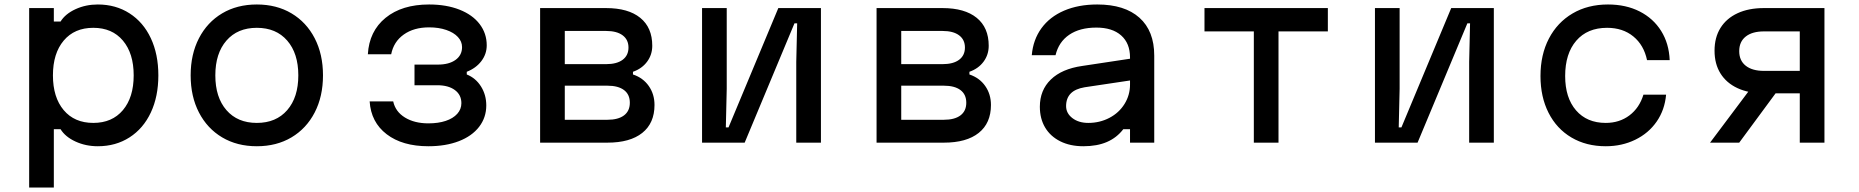

<svg xmlns="http://www.w3.org/2000/svg" viewBox="-20 -636 8290 856"><path d="M110 -600H220V-540H250Q271 -574 316.5 -595Q362 -616 416 -616Q496 -616 557.5 -576.5Q619 -537 652.5 -465.5Q686 -394 686 -300Q686 -206 652.5 -134.5Q619 -63 557.5 -23.5Q496 16 416 16Q362 16 316.5 -5Q271 -26 250 -60H220V200H110ZM576 -300Q576 -398 528 -455Q480 -512 396 -512Q312 -512 264 -455Q216 -398 216 -300Q216 -202 264 -145Q312 -88 396 -88Q480 -88 528 -145Q576 -202 576 -300Z M830 -300Q830 -394 867 -465.5Q904 -537 970.5 -576.5Q1037 -616 1125 -616Q1213 -616 1279.5 -576.5Q1346 -537 1383 -465.5Q1420 -394 1420 -300Q1420 -206 1383 -134.5Q1346 -63 1279.5 -23.5Q1213 16 1125 16Q1037 16 970.5 -23.5Q904 -63 867 -134.5Q830 -206 830 -300ZM1310 -300Q1310 -398 1260.5 -455Q1211 -512 1125 -512Q1039 -512 989.5 -455Q940 -398 940 -300Q940 -202 989.5 -145Q1039 -88 1125 -88Q1211 -88 1260.5 -145Q1310 -202 1310 -300Z M1628 -184H1733Q1743 -138 1785.5 -112Q1828 -86 1890 -86Q1934 -86 1967 -97Q2000 -108 2018.5 -128.5Q2037 -149 2037 -176Q2037 -213 2008 -234.5Q1979 -256 1929 -256H1828V-348H1932Q1982 -348 2011 -369Q2040 -390 2040 -426Q2040 -451 2021.5 -471Q2003 -491 1969.5 -502.5Q1936 -514 1893 -514Q1825 -514 1780 -482Q1735 -450 1724 -394H1620Q1626 -497 1699 -556.5Q1772 -616 1893 -616Q1970 -616 2028.5 -593Q2087 -570 2118.5 -528.5Q2150 -487 2150 -434Q2150 -395 2126 -363.5Q2102 -332 2061 -316V-304Q2101 -288 2124.5 -250.5Q2148 -213 2148 -166Q2148 -112 2116 -70.5Q2084 -29 2025.5 -6.5Q1967 16 1890 16Q1774 16 1704 -37.5Q1634 -91 1628 -184Z M2388 -600H2682Q2781 -600 2834.5 -556.5Q2888 -513 2888 -432Q2888 -392 2865 -361Q2842 -330 2802 -316V-304Q2847 -289 2872.5 -252.5Q2898 -216 2898 -168Q2898 -87 2843.5 -43.5Q2789 0 2688 0H2388ZM2788 -178Q2788 -215 2762 -234.5Q2736 -254 2688 -254H2498V-102H2688Q2736 -102 2762 -121.5Q2788 -141 2788 -178ZM2782 -424Q2782 -459 2756 -478.5Q2730 -498 2682 -498H2498V-350H2682Q2730 -350 2756 -369.5Q2782 -389 2782 -424Z M3110 -600H3220V-240L3216 -68H3228L3450 -600H3640V0H3530V-360L3534 -532H3522L3300 0H3110Z M3888 -600H4182Q4281 -600 4334.5 -556.5Q4388 -513 4388 -432Q4388 -392 4365 -361Q4342 -330 4302 -316V-304Q4347 -289 4372.5 -252.5Q4398 -216 4398 -168Q4398 -87 4343.5 -43.5Q4289 0 4188 0H3888ZM4288 -178Q4288 -215 4262 -234.5Q4236 -254 4188 -254H3998V-102H4188Q4236 -102 4262 -121.5Q4288 -141 4288 -178ZM4282 -424Q4282 -459 4256 -478.5Q4230 -498 4182 -498H3998V-350H4182Q4230 -350 4256 -369.5Q4282 -389 4282 -424Z M5030 -279 4816 -247Q4774 -240 4753.5 -219Q4733 -198 4733 -163Q4733 -131 4761 -109.5Q4789 -88 4832 -88Q4883 -88 4926 -110.5Q4969 -133 4993.5 -172.5Q5018 -212 5018 -259V-380Q5018 -443 4978.5 -478Q4939 -513 4868 -513Q4794 -513 4747 -481Q4700 -449 4686 -390H4580Q4586 -459 4623 -510Q4660 -561 4724 -588.5Q4788 -616 4872 -616Q4994 -616 5060 -557Q5126 -498 5126 -388V0H5018V-60H4988Q4959 -22 4915 -3Q4871 16 4810 16Q4751 16 4707 -6Q4663 -28 4639.5 -67.5Q4616 -107 4616 -160Q4616 -234 4665 -281.5Q4714 -329 4805 -342L5030 -376Z M5570 -496H5350V-600H5900V-496H5680V0H5570Z M6110 -600H6220V-240L6216 -68H6228L6450 -600H6640V0H6530V-360L6534 -532H6522L6300 0H6110Z M6848 -297Q6848 -392 6885.5 -464Q6923 -536 6991 -576Q7059 -616 7149 -616Q7229 -616 7290 -585Q7351 -554 7386 -498Q7421 -442 7424 -368H7323Q7309 -435 7262 -473.5Q7215 -512 7145 -512Q7057 -512 7007.5 -454.5Q6958 -397 6958 -297Q6958 -200 7006.5 -144Q7055 -88 7139 -88Q7200 -88 7244.5 -121.5Q7289 -155 7307 -214H7408Q7402 -146 7366 -94Q7330 -42 7270.5 -13Q7211 16 7139 16Q7052 16 6986 -23Q6920 -62 6884 -133Q6848 -204 6848 -297Z M8004 -220H7844Q7776 -220 7726.5 -243Q7677 -266 7650.5 -308.5Q7624 -351 7624 -410Q7624 -469 7650.5 -511.5Q7677 -554 7726.5 -577Q7776 -600 7844 -600H8114V0H8004ZM7784 -240H7911L7734 0H7604ZM8004 -320V-496H7844Q7792 -496 7763 -473Q7734 -450 7734 -408Q7734 -366 7763 -343Q7792 -320 7844 -320Z"/></svg>

Font: Martian Mono Custom sWd Rg
Style: Regular
Weight: 400
Width: 6
Monospace: yes
Designer: Alex Havermale
Foundry: Evil Martians
Version: Version 1.000